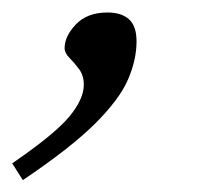

<svg xmlns="http://www.w3.org/2000/svg" viewBox="-94 -126 362 315"><path d="M-74 142Q-4 94 19.8 65.2Q43.5 36.5 43.5 13Q43.5 -2 35.8 -12.5Q28 -23 20 -31Q12 -39 12 -47Q12 -66.5 30.5 -86Q49 -105.5 82.5 -105.5Q105 -105.5 117.5 -94.5Q130 -83.5 130 -58Q130 -28 116 4.5Q102 37 61.8 77Q21.5 117 -56.5 169.5Z"/></svg>

Font: Newsreader 6pt Light
Style: Italic
Weight: 300
Italic angle: -17°
Designer: Hugues Gentile
Foundry: Production Type
Version: Version 1.003; ttfautohint (v1.8.3)